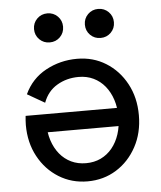

<svg xmlns="http://www.w3.org/2000/svg" viewBox="-52 -769 689 823"><g transform="rotate(-5 292.0 -357.0)"><path d="M499 -214.8V-293H139.6L105.5 -214.8ZM139.6 -341.8Q157.7 -390.6 199 -415Q240.2 -439.5 292 -439.5Q327.1 -439.5 355.7 -425.8Q384.3 -412.1 404.8 -387Q425.3 -361.8 436.3 -328.1Q447.3 -294.4 447.3 -253.9Q447.3 -213.9 436.3 -179.9Q425.3 -146 404.8 -120.8Q384.3 -95.7 355.7 -82Q327.1 -68.4 292 -68.4Q256.8 -68.4 228.3 -82Q199.7 -95.7 179.2 -120.8Q158.7 -146 147.7 -179.9Q136.7 -213.9 136.7 -253.9Q136.7 -264.2 137.5 -273.9Q138.2 -283.7 139.6 -293H51.3Q50.3 -283.7 49.6 -273.7Q48.8 -263.7 48.8 -253.9Q48.8 -177.7 81.1 -118.2Q113.3 -58.6 168.5 -24.4Q223.6 9.8 292 9.8Q360.8 9.8 415.8 -24.4Q470.7 -58.6 502.9 -118.2Q535.2 -177.7 535.2 -253.9Q535.2 -330.1 502.9 -389.6Q470.7 -449.2 415.8 -483.4Q360.8 -517.6 292 -517.6Q219.2 -517.6 157.2 -483.9Q95.2 -450.2 64.9 -384.8ZM338.4 -660.2Q338.4 -633.8 356.4 -615.7Q374.5 -597.7 400.9 -597.7Q427.2 -597.7 445.3 -615.7Q463.4 -633.8 463.4 -660.2Q463.4 -686.5 445.3 -704.6Q427.2 -722.7 400.9 -722.7Q374.5 -722.7 356.4 -704.6Q338.4 -686.5 338.4 -660.2ZM119.6 -660.2Q119.6 -633.8 137.7 -615.7Q155.8 -597.7 182.1 -597.7Q208.5 -597.7 226.6 -615.7Q244.6 -633.8 244.6 -660.2Q244.6 -686.5 226.6 -704.6Q208.5 -722.7 182.1 -722.7Q155.8 -722.7 137.7 -704.6Q119.6 -686.5 119.6 -660.2Z"/></g></svg>

Font: Giphurs SC
Style: Regular
Weight: 400
Version: Version 0.920